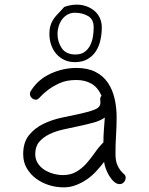

<svg xmlns="http://www.w3.org/2000/svg" viewBox="-20 -797 642 828"><path d="M522 -31Q522 -20 514.5 -11.5Q507 -3 496 -3Q483 -3 471 -14Q459 -25 450 -40.5Q441 -56 435.5 -72Q430 -88 429 -99Q413 -78 394.5 -58Q376 -38 354 -23Q332 -8 307 1.5Q282 11 254 11Q223 11 192 1.5Q161 -8 136 -26.5Q111 -45 95.5 -71.5Q80 -98 80 -132Q80 -183 105 -214Q130 -245 167.5 -263Q205 -281 248 -290Q291 -299 328 -307Q365 -315 389.5 -325Q414 -335 413 -356Q413 -360 412.5 -363Q412 -366 412 -369Q412 -378 418 -384Q402 -420 374.5 -436Q347 -452 309 -452Q267 -452 237.5 -438.5Q208 -425 187.5 -409.5Q167 -394 155 -380.5Q143 -367 136 -367Q125 -367 117 -374.5Q109 -382 109 -393Q109 -400 115 -408Q146 -456 199.5 -480Q253 -504 310 -504Q358 -504 391.5 -487Q425 -470 445 -440.5Q465 -411 474 -372.5Q483 -334 483 -291Q483 -253 480.5 -214.5Q478 -176 478 -137Q478 -105 485 -88Q492 -71 500 -61.5Q508 -52 515 -46Q522 -40 522 -31ZM432 -290Q412 -276 382.5 -268Q353 -260 319.5 -253Q286 -246 252.5 -238.5Q219 -231 192.5 -218Q166 -205 149 -185Q132 -165 132 -133Q132 -110 143 -93Q154 -76 171 -65Q188 -54 209.5 -48Q231 -42 251 -42Q285 -42 309.5 -56.5Q334 -71 353 -92.5Q372 -114 389 -138.5Q406 -163 426 -183Q426 -210 428 -236.5Q430 -263 432 -290ZM419 -678Q419 -651 413 -624Q407 -597 393.5 -576Q380 -555 357.5 -542Q335 -529 303 -529Q277 -529 256.5 -539Q236 -549 222 -565.5Q208 -582 200.5 -604Q193 -626 193 -651Q193 -670 197 -684.5Q201 -699 208.5 -711Q216 -723 226 -733.5Q236 -744 248 -757L257 -767Q284 -777 311 -777Q333 -777 352.5 -770Q372 -763 387 -750.5Q402 -738 410.5 -719.5Q419 -701 419 -678ZM384 -679Q384 -714 359.5 -728Q335 -742 303 -742Q285 -742 271 -734Q257 -726 247.5 -713Q238 -700 233 -683.5Q228 -667 228 -651Q228 -616 246.5 -589Q265 -562 305 -562Q329 -562 344 -572.5Q359 -583 368 -600Q377 -617 380.5 -637.5Q384 -658 384 -679Z"/></svg>

Font: Wynona
Style: Regular
Weight: 400
Italic angle: -12°
Designer: Kanati
Foundry: Kanati and Michael Everson
Version: Version 2.000